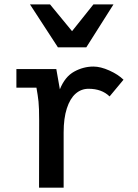

<svg xmlns="http://www.w3.org/2000/svg" viewBox="-20 -870 640 890"><path d="M161.5 -311Q161.5 -371 158.5 -399.2Q155.5 -427.5 149 -463.5H56V-550H241L257.5 -456Q281 -514.5 323.8 -538Q366.5 -561.5 413 -561.5Q446 -561.5 486.8 -543.2Q527.5 -525 552.5 -500.5L488 -423Q451.5 -458.5 390.5 -458.5Q356.5 -458.5 330.5 -435.8Q304.5 -413 289.8 -367.5Q275 -322 275 -256V0H161ZM119 -849.5H212L314 -725.5L413 -849.5H506L380 -650.5H248.5Z"/></svg>

Font: JuliaMono SemiBold
Style: Regular
Weight: 600
Monospace: yes
Designer: cormullion
Foundry: corm
Version: Version 0.055; ttfautohint (v1.8.4)